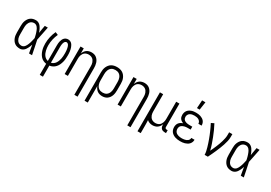

<svg xmlns="http://www.w3.org/2000/svg" viewBox="33 -1839 4435 3141"><g transform="rotate(30 2250.0 -268.0)"><path d="M221 8Q195 8 170 2Q145 -4 124 -19Q103 -34 88.5 -55Q74 -76 65 -100Q56 -124 53 -149.5Q50 -175 50 -200V-320Q50 -345 53 -370.5Q56 -396 65 -420Q74 -444 88.5 -465Q103 -486 124 -501Q145 -516 170 -522Q195 -528 221 -528Q240 -528 258 -521.5Q276 -515 291 -503Q306 -491 317 -475.5Q328 -460 337 -443.5Q346 -427 353 -409.5Q360 -392 366 -374Q372 -410 378 -446.5Q384 -483 391 -520H448Q435 -456 422.5 -391.5Q410 -327 396 -263Q411 -198 423.5 -132Q436 -66 450 0H393Q386 -38 379.5 -76Q373 -114 367 -152Q361 -134 354 -116Q347 -98 338 -80.5Q329 -63 318 -47Q307 -31 292 -18.5Q277 -6 258.5 1Q240 8 221 8ZM221 -47Q237 -47 252.5 -55Q268 -63 279 -76Q290 -89 297.5 -104Q305 -119 311.5 -134.5Q318 -150 323 -166Q328 -182 332 -198Q336 -214 340 -230.5Q344 -247 347 -264Q344 -280 340 -296Q336 -312 332 -327.5Q328 -343 322.5 -358.5Q317 -374 311 -389.5Q305 -405 297 -419.5Q289 -434 278 -446Q267 -458 252 -465.5Q237 -473 221 -473Q203 -473 185.5 -467.5Q168 -462 155 -450Q142 -438 133 -422.5Q124 -407 119 -390Q114 -373 112.5 -355.5Q111 -338 111 -320V-200Q111 -182 112.5 -164.5Q114 -147 119 -130Q124 -113 133 -97.5Q142 -82 155 -70Q168 -58 185.5 -52.5Q203 -47 221 -47Z M720 215V6Q690 2 662 -11.5Q634 -25 613.5 -47.5Q593 -70 579 -97Q565 -124 556.5 -153.5Q548 -183 544.5 -213Q541 -243 541 -273Q541 -337 555 -399.5Q569 -462 596 -520L649 -498Q625 -446 612 -389Q599 -332 599 -274Q599 -251 601.5 -228Q604 -205 609 -182Q614 -159 623 -137.5Q632 -116 645.5 -97.5Q659 -79 678.5 -65.5Q698 -52 721 -48V-343Q721 -363 722.5 -382.5Q724 -402 729 -421Q734 -440 742 -458Q750 -476 763.5 -490.5Q777 -505 795.5 -512.5Q814 -520 834 -520Q852 -520 869.5 -513.5Q887 -507 900 -494.5Q913 -482 922 -466Q931 -450 937.5 -433Q944 -416 948 -398Q952 -380 954.5 -362Q957 -344 958 -325.5Q959 -307 959 -289Q959 -258 956.5 -226Q954 -194 946 -163.5Q938 -133 924.5 -104Q911 -75 890 -51.5Q869 -28 840.5 -13Q812 2 780 6V215ZM779 -48Q803 -52 823.5 -67Q844 -82 857.5 -102Q871 -122 879.5 -145.5Q888 -169 893 -193Q898 -217 899.5 -241.5Q901 -266 901 -291Q901 -303 900.5 -316Q900 -329 899 -341.5Q898 -354 896 -367Q894 -380 891.5 -392Q889 -404 885 -416.5Q881 -429 874.5 -440Q868 -451 857.5 -459Q847 -467 834 -467Q822 -467 812 -459Q802 -451 796 -440Q790 -429 787 -417Q784 -405 782 -392.5Q780 -380 779.5 -368Q779 -356 779 -343Z M1373 215V-320Q1373 -339 1371 -357.5Q1369 -376 1362.5 -393.5Q1356 -411 1345.5 -426.5Q1335 -442 1320 -452.5Q1305 -463 1287 -468Q1269 -473 1250 -473Q1231 -473 1213 -468Q1195 -463 1180 -452.5Q1165 -442 1154.5 -426.5Q1144 -411 1137.5 -393.5Q1131 -376 1129 -357.5Q1127 -339 1127 -320V0H1066V-520H1127V-423Q1135 -446 1148.5 -466Q1162 -486 1181.5 -500.5Q1201 -515 1225 -521.5Q1249 -528 1273 -528Q1298 -528 1322 -521.5Q1346 -515 1365.5 -499.5Q1385 -484 1399 -463Q1413 -442 1420.5 -418Q1428 -394 1431 -369.5Q1434 -345 1434 -320V215Z M1566 215V-320Q1566 -347 1570 -373Q1574 -399 1584.5 -423.5Q1595 -448 1612 -469Q1629 -490 1652 -503.5Q1675 -517 1701 -522.5Q1727 -528 1754 -528Q1781 -528 1807 -522.5Q1833 -517 1856 -503.5Q1879 -490 1896 -469Q1913 -448 1923.5 -423.5Q1934 -399 1938 -373Q1942 -347 1942 -320V-200Q1942 -175 1939 -150Q1936 -125 1928 -101Q1920 -77 1905.5 -56Q1891 -35 1871 -20Q1851 -5 1826.5 1.5Q1802 8 1777 8Q1752 8 1727.5 1.5Q1703 -5 1683.5 -19.5Q1664 -34 1649.5 -54.5Q1635 -75 1627 -98V215ZM1754 -47Q1773 -47 1791.5 -51.5Q1810 -56 1825.5 -66.5Q1841 -77 1852 -92.5Q1863 -108 1869.5 -126Q1876 -144 1878.5 -162.5Q1881 -181 1881 -200V-320Q1881 -339 1878.5 -357.5Q1876 -376 1869.5 -394Q1863 -412 1852 -427.5Q1841 -443 1825.5 -453.5Q1810 -464 1791.5 -468.5Q1773 -473 1754 -473Q1735 -473 1716.5 -468.5Q1698 -464 1682.5 -453.5Q1667 -443 1656 -427.5Q1645 -412 1638.5 -394Q1632 -376 1629.5 -357.5Q1627 -339 1627 -320V-200Q1627 -181 1629.5 -162.5Q1632 -144 1638.5 -126Q1645 -108 1656 -93Q1667 -78 1682.5 -67Q1698 -56 1716.5 -51.5Q1735 -47 1754 -47Z M2373 215V-320Q2373 -339 2371 -357.5Q2369 -376 2362.5 -393.5Q2356 -411 2345.5 -426.5Q2335 -442 2320 -452.5Q2305 -463 2287 -468Q2269 -473 2250 -473Q2231 -473 2213 -468Q2195 -463 2180 -452.5Q2165 -442 2154.5 -426.5Q2144 -411 2137.5 -393.5Q2131 -376 2129 -357.5Q2127 -339 2127 -320V0H2066V-520H2127V-423Q2135 -446 2148.5 -466Q2162 -486 2181.5 -500.5Q2201 -515 2225 -521.5Q2249 -528 2273 -528Q2298 -528 2322 -521.5Q2346 -515 2365.5 -499.5Q2385 -484 2399 -463Q2413 -442 2420.5 -418Q2428 -394 2431 -369.5Q2434 -345 2434 -320V215Z M2566 215V-520H2627V-200Q2627 -181 2629 -162.5Q2631 -144 2637.5 -126.5Q2644 -109 2654.5 -93.5Q2665 -78 2680 -67.5Q2695 -57 2713 -52Q2731 -47 2750 -47Q2769 -47 2787 -52Q2805 -57 2820 -67.5Q2835 -78 2845.5 -93.5Q2856 -109 2862.5 -126.5Q2869 -144 2871 -162.5Q2873 -181 2873 -200V-520H2934V-77Q2934 -71 2936 -65Q2938 -59 2942 -55Q2946 -51 2952 -49Q2958 -47 2964 -47H2985V8H2964Q2946 8 2928.5 3.5Q2911 -1 2898 -13Q2885 -25 2879 -42Q2873 -59 2873 -77V-97Q2865 -74 2851.5 -54Q2838 -34 2818.5 -19.5Q2799 -5 2775 1.5Q2751 8 2727 8Q2699 8 2672 -1Q2645 -10 2624 -29Q2626 5 2626.5 39Q2627 73 2627 108V215Z M3247 8Q3224 8 3200.5 5Q3177 2 3154.5 -5.5Q3132 -13 3112 -26Q3092 -39 3077.5 -57.5Q3063 -76 3056.5 -99Q3050 -122 3050 -146Q3050 -167 3056 -188Q3062 -209 3075.5 -225.5Q3089 -242 3107.5 -253.5Q3126 -265 3147 -271Q3129 -278 3113.5 -288.5Q3098 -299 3086.5 -314Q3075 -329 3070.5 -347.5Q3066 -366 3066 -384Q3066 -406 3072 -427.5Q3078 -449 3091 -466.5Q3104 -484 3122.5 -496Q3141 -508 3161.5 -515.5Q3182 -523 3203.5 -525.5Q3225 -528 3247 -528Q3268 -528 3289 -525.5Q3310 -523 3330 -516.5Q3350 -510 3368.5 -499Q3387 -488 3400.5 -472Q3414 -456 3421 -435.5Q3428 -415 3428 -394V-389H3367V-392Q3367 -412 3355 -429.5Q3343 -447 3325.5 -456.5Q3308 -466 3287.5 -469.5Q3267 -473 3247 -473Q3226 -473 3205 -469Q3184 -465 3166 -454Q3148 -443 3137.5 -424Q3127 -405 3127 -383Q3127 -369 3131.5 -355.5Q3136 -342 3145.5 -331.5Q3155 -321 3167.5 -314.5Q3180 -308 3194 -304.5Q3208 -301 3222 -299.5Q3236 -298 3250 -298H3305V-243H3250Q3234 -243 3218 -241.5Q3202 -240 3187 -235.5Q3172 -231 3157.5 -224Q3143 -217 3132 -205.5Q3121 -194 3116 -178.5Q3111 -163 3111 -147Q3111 -131 3116 -115.5Q3121 -100 3131 -88Q3141 -76 3155 -68Q3169 -60 3184.5 -55.5Q3200 -51 3215.5 -49Q3231 -47 3247 -47Q3262 -47 3276.5 -48.5Q3291 -50 3305.5 -53Q3320 -56 3333.5 -62Q3347 -68 3358.5 -77.5Q3370 -87 3376.5 -100.5Q3383 -114 3383 -129V-131H3444V-128Q3444 -105 3435.5 -84Q3427 -63 3412 -46.5Q3397 -30 3377 -19.5Q3357 -9 3335.5 -2.5Q3314 4 3291.5 6Q3269 8 3247 8ZM3219 -600 3229 -751H3292L3270 -600Z M3710 0Q3710 -33 3702.5 -66Q3695 -99 3686 -131Q3677 -163 3666.5 -194.5Q3656 -226 3644.5 -257.5Q3633 -289 3620.5 -320Q3608 -351 3594.5 -381.5Q3581 -412 3567 -442Q3553 -472 3537 -502L3590 -528Q3617 -478 3640.5 -425.5Q3664 -373 3684.5 -320Q3705 -267 3723.5 -213Q3742 -159 3755 -104Q3769 -133 3782 -162Q3795 -191 3807.5 -221Q3820 -251 3831 -281Q3842 -311 3851 -342Q3860 -373 3866.5 -404.5Q3873 -436 3873 -468V-520H3934V-468Q3934 -426 3924.5 -385.5Q3915 -345 3902 -305.5Q3889 -266 3873.5 -227.5Q3858 -189 3841.5 -150.5Q3825 -112 3807 -74.5Q3789 -37 3771 0Z M4221 8Q4195 8 4170 2Q4145 -4 4124 -19Q4103 -34 4088.5 -55Q4074 -76 4065 -100Q4056 -124 4053 -149.5Q4050 -175 4050 -200V-320Q4050 -345 4053 -370.5Q4056 -396 4065 -420Q4074 -444 4088.5 -465Q4103 -486 4124 -501Q4145 -516 4170 -522Q4195 -528 4221 -528Q4240 -528 4258 -521.5Q4276 -515 4291 -503Q4306 -491 4317 -475.5Q4328 -460 4337 -443.5Q4346 -427 4353 -409.5Q4360 -392 4366 -374Q4372 -410 4378 -446.5Q4384 -483 4391 -520H4448Q4435 -456 4422.5 -391.5Q4410 -327 4396 -263Q4411 -198 4423.5 -132Q4436 -66 4450 0H4393Q4386 -38 4379.5 -76Q4373 -114 4367 -152Q4361 -134 4354 -116Q4347 -98 4338 -80.5Q4329 -63 4318 -47Q4307 -31 4292 -18.5Q4277 -6 4258.5 1Q4240 8 4221 8ZM4221 -47Q4237 -47 4252.5 -55Q4268 -63 4279 -76Q4290 -89 4297.5 -104Q4305 -119 4311.5 -134.5Q4318 -150 4323 -166Q4328 -182 4332 -198Q4336 -214 4340 -230.5Q4344 -247 4347 -264Q4344 -280 4340 -296Q4336 -312 4332 -327.5Q4328 -343 4322.5 -358.5Q4317 -374 4311 -389.5Q4305 -405 4297 -419.5Q4289 -434 4278 -446Q4267 -458 4252 -465.5Q4237 -473 4221 -473Q4203 -473 4185.5 -467.5Q4168 -462 4155 -450Q4142 -438 4133 -422.5Q4124 -407 4119 -390Q4114 -373 4112.5 -355.5Q4111 -338 4111 -320V-200Q4111 -182 4112.5 -164.5Q4114 -147 4119 -130Q4124 -113 4133 -97.5Q4142 -82 4155 -70Q4168 -58 4185.5 -52.5Q4203 -47 4221 -47Z"/></g></svg>

Font: Iosevka Fixed SS04 Light
Style: Regular
Weight: 300
Monospace: yes
Designer: Belleve Invis
Foundry: Belleve Invis
Version: Version 32.5.0